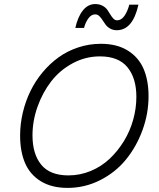

<svg xmlns="http://www.w3.org/2000/svg" viewBox="-20 -916 784 946"><path d="M555.2 -767.1Q537.1 -767.1 522.9 -775.1Q508.8 -783.2 500.2 -794.7Q491.7 -806.2 484.6 -817.6Q477.5 -829.1 468.8 -837.2Q460 -845.2 449.2 -845.2Q429.7 -845.2 415.3 -825.2Q400.9 -805.2 394 -778.3H351.1Q363.3 -833.5 388.4 -864.7Q413.6 -896 449.2 -896Q469.7 -896 485.1 -887.7Q500.5 -879.4 508.8 -867.7Q517.1 -856 523.9 -844.2Q530.8 -832.5 538.8 -824.2Q546.9 -815.9 557.1 -815.9Q577.6 -815.9 592.8 -837.4Q607.9 -858.9 617.2 -893.1H662.1Q634.3 -767.1 555.2 -767.1ZM313 9.8Q234.4 9.8 181.2 -22.9Q127.9 -55.7 103.5 -112.5Q79.1 -169.4 79.1 -248Q79.1 -304.7 92.3 -360.8Q105.5 -417 129.9 -467Q154.3 -517.1 190.2 -560.1Q226.1 -603 269.3 -634Q312.5 -665 366 -682.6Q419.4 -700.2 477.1 -700.2Q555.7 -700.2 609.1 -667.2Q662.6 -634.3 687.3 -577.1Q711.9 -520 711.9 -441.9Q711.9 -356.4 682.1 -274.9Q652.3 -193.4 600.8 -130.1Q549.3 -66.9 473.9 -28.6Q398.4 9.8 313 9.8ZM316.9 -51.8Q374.5 -51.8 427.2 -73.7Q480 -95.7 520.3 -133.8Q560.5 -171.9 590.6 -220.9Q620.6 -270 636.2 -326.2Q651.9 -382.3 651.9 -439Q651.9 -531.2 607.9 -584.7Q564 -638.2 472.2 -638.2Q400.9 -638.2 337.6 -604Q274.4 -569.8 231.9 -514.6Q189.5 -459.5 164.8 -389.9Q140.1 -320.3 140.1 -249Q140.1 -157.2 183.1 -104.5Q226.1 -51.8 316.9 -51.8Z"/></svg>

Font: HK Grotesk Light Italic
Style: Regular
Weight: 300
Italic angle: -13°
Designer: Alfredo Marco Pradil and Stefan Peev
Foundry: Hanken Design Co.
Version: Version 1.000;PS 001.000;hotconv 1.0.88;makeotf.lib2.5.64775